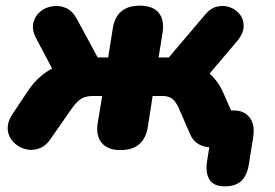

<svg xmlns="http://www.w3.org/2000/svg" viewBox="-20 -521 970 678"><path d="M774 137Q734 137 719.5 113Q705 89 711 50L719 -1Q698 -2 679.5 -13Q661 -24 651 -48L611 -140Q599 -165 586.5 -173.5Q574 -182 554 -182H519L502 -73Q489 9 405 9Q361 9 339.5 -16Q318 -41 325 -87L341 -182H307Q285 -182 269 -173.5Q253 -165 235 -140L159 -31Q141 -4 116 4Q91 12 67.5 5Q44 -2 27 -19.5Q10 -37 7.5 -62Q5 -87 22 -115L78 -199Q95 -225 117 -245.5Q139 -266 164 -279L108 -385Q92 -415 97.5 -439.5Q103 -464 121.5 -479.5Q140 -495 165 -499Q190 -503 213.5 -492.5Q237 -482 252 -453L325 -318H362L378 -419Q390 -501 474 -501Q519 -501 540 -476.5Q561 -452 554 -405L540 -318H576L705 -470Q724 -493 748 -498Q772 -503 793 -495Q814 -487 827.5 -469.5Q841 -452 840.5 -428.5Q840 -405 820 -379L720 -261Q736 -247 748.5 -229Q761 -211 770 -190L796 -131H806Q842 -131 861.5 -106Q881 -81 874 -36L859 58Q853 97 833 117Q813 137 774 137Z"/></svg>

Font: Nunito Black
Style: Italic
Weight: 900
Italic angle: -9°
Designer: Vernon Adams
Foundry: Vernon Adams
Version: Version 3.601; ttfautohint (v1.8.2.53-6de2)